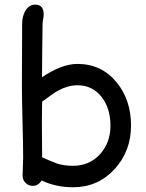

<svg xmlns="http://www.w3.org/2000/svg" viewBox="-20 -789 633 830"><path d="M295.9 20.5Q221.2 20.5 160.2 -8.8Q144.5 14.6 122.1 14.6Q103.5 14.6 90.6 1.7Q77.6 -11.2 77.6 -30.8Q77.6 -43.5 78.9 -68.4Q80.1 -93.3 80.1 -106Q80.1 -157.7 77.4 -261Q74.7 -364.3 74.7 -416Q74.7 -451.7 75.2 -551Q75.7 -650.4 75.7 -686.5Q75.7 -715.8 87.9 -739.3Q104 -769 132.3 -769Q168.9 -769 168.9 -726.6Q168.9 -719.7 166.5 -706.5Q164.1 -693.4 164.1 -686.5L162.6 -579.6L161.6 -455.1Q204.1 -483.9 242.4 -498.3Q280.8 -512.7 314.5 -512.7Q419.4 -512.7 484.9 -432.1Q546.4 -356.4 546.4 -246.1Q546.4 -134.8 474.6 -57.1Q402.8 20.5 295.9 20.5ZM314.5 -420.4Q274.4 -420.4 232.4 -397.9Q211.9 -386.7 162.1 -349.6L161.1 -265.1L161.6 -189L162.1 -108.9Q185.5 -98.1 228 -81.5Q258.3 -72.3 295.9 -72.3Q366.7 -72.3 412.1 -122.1Q457.5 -171.9 457.5 -246.1Q457.5 -318.8 420.9 -367.7Q381.3 -420.4 314.5 -420.4Z"/></svg>

Font: YBG Kramawirya
Style: Regular
Weight: 400
Designer: R.S. Wihananto
Foundry: R.S. Wihananto
Version: Version 2.0.1